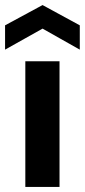

<svg xmlns="http://www.w3.org/2000/svg" viewBox="-54 -738 335 758"><path d="M46 0V-496H181V0ZM-34 -542V-638L114 -718L261 -638V-542L114 -625Z"/></svg>

Font: DM Sans 9pt 36pt
Style: Bold
Weight: 700
Version: Version 4.004;gftools[0.9.30]